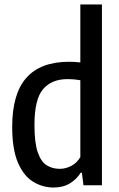

<svg xmlns="http://www.w3.org/2000/svg" viewBox="-20 -828 534 858"><path d="M220 10Q170.5 10 128.2 -15.8Q86 -41.5 60.2 -101Q34.5 -160.5 34.5 -261Q34.5 -409 98 -480.5Q161.5 -552 289 -552Q312.5 -552 339 -549V-808H435.5V0H353L346 -56H340.5Q323.5 -28 293 -9Q262.5 10 220 10ZM247 -73.5Q273.5 -73.5 298.8 -86.8Q324 -100 339 -126V-469.5Q311.5 -474.5 282 -474.5Q210.5 -474.5 172.2 -429.2Q134 -384 134 -270Q134 -189.5 148.8 -147.2Q163.5 -105 189 -89.2Q214.5 -73.5 247 -73.5Z"/></svg>

Font: Encode Sans Cnd Md
Style: Regular
Weight: 500
Width: 3
Designer: Multiple Designers
Foundry: Impallari Type
Version: Version 3.002; ttfautohint (v1.8.3) -l 8 -r 50 -G 200 -x 14 